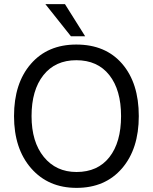

<svg xmlns="http://www.w3.org/2000/svg" viewBox="-20 -903 740 931"><path d="M48 -340Q48 -499 129.5 -593Q211 -687 350 -687Q492 -687 572.5 -593.5Q653 -500 653 -340Q653 -181 571.5 -86.5Q490 8 351 8Q214 8 131 -87Q48 -182 48 -340ZM133 -340Q133 -215 192.5 -142Q252 -69 351 -69Q454 -69 510.5 -141Q567 -213 567 -340Q567 -467 510 -539Q453 -611 350 -611Q248 -611 190.5 -538.5Q133 -466 133 -340ZM295 -883 393 -727H324L200 -883Z"/></svg>

Font: Hind Regular
Style: Regular
Weight: 400
Designer: Manushi Parikh, Satya Rajpurohit
Foundry: Indian Type Foundry
Version: Version 1.201;PS 1.0;hotconv 1.0.78;makeotf.lib2.5.61930; tt